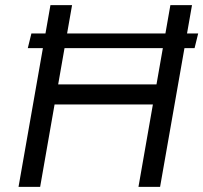

<svg xmlns="http://www.w3.org/2000/svg" viewBox="-20 -726 790 746"><path d="M52 0H136L192 -320H574L518 0H602L726 -706H642L588 -398H206L260 -706H176ZM736 -539 750 -596H102L88 -539Z"/></svg>

Font: Geom Light
Style: Italic
Weight: 300
Italic angle: -10°
Version: Version 1.102